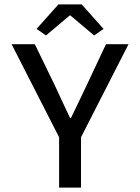

<svg xmlns="http://www.w3.org/2000/svg" viewBox="-20 -857 640 877"><path d="M250 0V-230L33 -655H139L229 -470Q247 -432 264 -394.5Q281 -357 300 -318H304Q323 -357 341 -394.5Q359 -432 377 -470L464 -655H567L350 -230V0ZM190 -695 147 -725 247 -837H353L453 -725L410 -695L302 -786H298Z"/></svg>

Font: SauceCodePro Nerd Font Mono
Style: Regular
Weight: 500
Monospace: yes
Designer: Paul D. Hunt, Teo Tuominen
Foundry: Adobe Systems Incorporated
Version: Version 2.030;PS 1.000;hotconv 16.6.51;makeotf.lib2.5.65220;